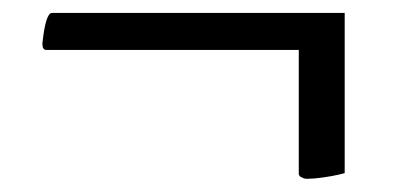

<svg xmlns="http://www.w3.org/2000/svg" viewBox="-20 -430 615 294"><path d="M507.8 -410.2V-165Q507.3 -164.6 497.8 -162.4Q488.3 -160.2 474.1 -158.2Q460 -156.2 450.2 -156.2Q445.8 -156.2 442.4 -158.2Q439.5 -159.2 438.5 -161.1L437.5 -163.1V-353.5H50.8Q44.9 -353.5 44.9 -363.3Q49.8 -410.2 59.6 -410.2Z"/></svg>

Font: Amiri
Style: Bold Slanted
Weight: 700
Italic angle: 9°
Designer: Khaled Hosny
Version: Version 000.107